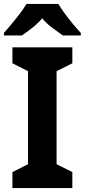

<svg xmlns="http://www.w3.org/2000/svg" viewBox="-34 -954 430 974"><path d="M333 0H29V-81L108 -121V-593L29 -633V-714H333V-633L253 -593V-121L333 -81ZM262 -934Q275 -912 294.5 -885.5Q314 -859 335.5 -833Q357 -807 376 -787V-774H285Q262 -790 233 -811.5Q204 -833 180 -861Q156 -833 127.5 -811Q99 -789 77 -774H-14V-787Q3 -806 25 -832.5Q47 -859 67.5 -886Q88 -913 100 -934Z"/></svg>

Font: Noto Sans Gujarati UI SemiCondensed
Style: Bold
Weight: 700
Width: 4
Designer: Jelle Bosma - Monotype Design Team, Universal Thirst
Foundry: Monotype Imaging Inc.
Version: Version 2.106; ttfautohint (v1.8.4.7-5d5b)